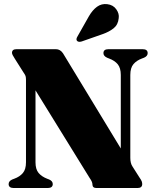

<svg xmlns="http://www.w3.org/2000/svg" viewBox="-20 -948 776 968"><path d="M246 -20Q246 -0.5 221 0H48.5Q23.5 -0.5 23.5 -20Q23.5 -35 41.5 -43L52 -47Q79.5 -57 95.2 -75.5Q111 -94 111 -130V-545Q111 -558 108.8 -564.8Q106.5 -571.5 98 -583.5L55 -651.5Q40.5 -673 40.5 -681.5Q40.5 -700 63 -700H262Q283.5 -700 297.5 -679.5L589 -199.5V-570Q589 -605 573.8 -623.8Q558.5 -642.5 530 -653L520 -657Q501.5 -665.5 501.5 -680Q501.5 -700 526.5 -700H699Q724.5 -700 724.5 -680Q724.5 -665 706 -657L695.5 -653Q668.5 -643 652.8 -624.5Q637 -606 637 -570V-152.5Q637 -124.5 648 -108.5L682 -55Q692.5 -40 694.8 -33Q697 -26 697 -20Q697 0 673 0H467Q446 0 446 -18Q446 -24 443.2 -31.2Q440.5 -38.5 430.5 -53L159 -492.5V-129.5Q159 -95 174.2 -76.5Q189.5 -58 217.5 -47L228 -43Q246 -35 246 -20ZM428.5 -866.5Q446.5 -897.5 469.2 -914Q492 -930.5 520.5 -927Q550.5 -923.5 566.2 -901.2Q582 -879 578.5 -856.5Q575.5 -823.5 553 -805.5Q530.5 -787.5 497.5 -776L392 -739Q386 -737 379 -737.2Q372 -737.5 368 -742.5Q362 -750 370.5 -764Z"/></svg>

Font: Fraunces 72pt S000 Black
Style: Regular
Weight: 900
Version: Version 1.000; ttfautohint (v1.8.3)